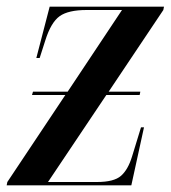

<svg xmlns="http://www.w3.org/2000/svg" viewBox="-28 -556 512 576"><path d="M-8 0 -6 -10 168 -271H68L71 -281H175L338 -526H232Q177 -526 151 -507.5Q125 -489 108 -435L91 -382H81L121 -536H464L462 -526L298 -281H393L391 -271H291L116 -10H263Q314 -10 335 -28.5Q356 -47 368 -86L395 -174H404L366 0Z"/></svg>

Font: Noto Serif Display ExtraCondensed SemiBold
Style: Italic
Weight: 600
Width: 2
Italic angle: -12°
Designer: Monotype Design Team
Foundry: Monotype Imaging Inc.
Version: Version 2.009